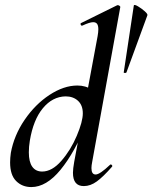

<svg xmlns="http://www.w3.org/2000/svg" viewBox="-20 -746 618 779"><path d="M21 -87Q21 -105 24 -126Q37 -197 80 -260Q123 -323 181 -361Q239 -399 294 -399Q328 -399 352 -382Q376 -365 378 -332L331 -246Q283 -127 225.5 -57Q168 13 107 13Q70 13 45.5 -11.5Q21 -36 21 -87ZM316 -286Q316 -319 296.5 -337Q277 -355 246 -355Q193 -354 154 -307Q115 -260 101 -175Q97 -151 97 -128Q97 -89 111 -69.5Q125 -50 151 -50Q191 -50 229 -93.5Q267 -137 291.5 -195Q316 -253 316 -286ZM276 -45Q276 -61 281 -89L376 -599Q379 -616 379 -627Q379 -642 374 -649Q369 -656 358 -656Q344 -656 314 -642H312Q308 -642 307 -647Q306 -652 310 -653L456 -725H458Q462 -725 465.5 -722Q469 -719 468 -717L354 -89Q351 -74 351 -64Q351 -38 368 -38Q385 -38 426 -77Q428 -79 429 -79Q432 -79 434.5 -75.5Q437 -72 434 -69Q399 -29 373 -10Q347 9 320 9Q276 9 276 -45ZM578 -684 493 -452Q492 -450 487 -450Q482 -450 482 -452L523 -724Q525 -729 539.5 -720.5Q554 -712 567 -700.5Q580 -689 578 -684Z"/></svg>

Font: Cormorant Infant SemiBold
Style: Italic
Weight: 600
Italic angle: -10°
Designer: Christian Thalmann (Catharsis Fonts)
Foundry: Catharsis Fonts
Version: Version 4.000